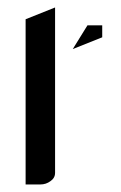

<svg xmlns="http://www.w3.org/2000/svg" viewBox="-20 -489 322 509"><path d="M47.9 0V-438L126 -469.2V-30.8Q126 -17.1 113.8 -8.8Q102.1 0 86.9 0ZM172.9 -358.9 211.9 -421.9H251V-390.1Z"/></svg>

Font: Hhenum
Style: Regular
Weight: 400
Designer: T. Christopher White
Version: Version 1.0